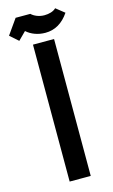

<svg xmlns="http://www.w3.org/2000/svg" viewBox="-142 -909 566 959"><g transform="rotate(-15 141.5 -430.0)"><path d="M93 -708H202V0H93ZM291 -820Q243 -749 169 -749Q141 -749 116 -758Q91 -767 72 -784L32 -744L-11 -782L44 -860H120Q131 -849 149 -842Q167 -835 187 -835Q205 -835 221 -840Q237 -845 247 -855Z"/></g></svg>

Font: Cairo SemiBold
Style: Regular
Weight: 600
Designer: Mohamed Gaber, Accademia di Belle Arti di Urbino and others
Foundry: Kief Type Foundry, Accademia di Belle Arti di Urbino and others
Version: Version 3.011